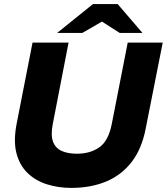

<svg xmlns="http://www.w3.org/2000/svg" viewBox="-20 -908 815 938"><path d="M328 10Q265 10 209.5 -7.5Q154 -25 115 -62.5Q76 -100 60.5 -159Q45 -218 61 -302L139 -700H315L238 -303Q227 -248 239 -216Q251 -184 281.5 -170.5Q312 -157 356 -157Q421 -157 465.5 -188.5Q510 -220 526 -302L604 -700H775L692 -281Q673 -181 623 -116.5Q573 -52 498 -21Q423 10 328 10ZM259 -747 434 -888H555L505 -818L382 -747ZM565 -747 454 -818 434 -888H555L676 -747Z"/></svg>

Font: REM
Style: Bold Italic
Weight: 700
Italic angle: -11°
Designer: Octavio Pardo
Foundry: Ashler Design
Version: Version 1.005;gftools[0.9.28]